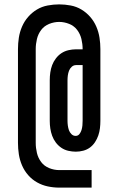

<svg xmlns="http://www.w3.org/2000/svg" viewBox="-20 -778 540 876"><path d="M398 78H250Q224 78 198 72.5Q172 67 149 54Q126 41 108.5 21Q91 1 80.5 -23.5Q70 -48 66 -74Q62 -100 62 -126V-554Q62 -580 66 -606Q70 -632 80.5 -656.5Q91 -681 108.5 -701Q126 -721 148.5 -734.5Q171 -748 197.5 -753Q224 -758 250 -758Q276 -758 302.5 -753Q329 -748 351.5 -734.5Q374 -721 391.5 -701Q409 -681 419.5 -656.5Q430 -632 434 -606Q438 -580 438 -554V-227Q438 -210 436 -193Q434 -176 428.5 -160Q423 -144 413.5 -129.5Q404 -115 390.5 -105Q377 -95 360 -90.5Q343 -86 326 -86Q309 -86 291.5 -90Q274 -94 259.5 -104Q245 -114 234.5 -128Q224 -142 218 -158.5Q212 -175 209.5 -192Q207 -209 207 -227V-412Q207 -430 209.5 -447.5Q212 -465 218 -481Q224 -497 235 -511.5Q246 -526 260.5 -535.5Q275 -545 292.5 -549Q310 -553 327 -553H357V-554Q357 -577 351.5 -600Q346 -623 332 -641.5Q318 -660 295.5 -669Q273 -678 250 -678Q227 -678 204.5 -669Q182 -660 168 -641.5Q154 -623 148.5 -600Q143 -577 143 -554V-126Q143 -103 148.5 -80Q154 -57 168 -38.5Q182 -20 204.5 -11Q227 -2 250 -2H398ZM325 -158Q336 -158 342.5 -166.5Q349 -175 352 -185Q355 -195 356 -205.5Q357 -216 357 -227V-481H327Q316 -481 307.5 -473.5Q299 -466 295 -455.5Q291 -445 289.5 -434Q288 -423 288 -412V-227Q288 -216 289.5 -205Q291 -194 294.5 -184Q298 -174 306 -166Q314 -158 325 -158Z"/></svg>

Font: Iosevka SS10 Medium
Style: Regular
Weight: 500
Monospace: yes
Designer: Belleve Invis
Foundry: Belleve Invis
Version: Version 28.0.6; ttfautohint (v1.8.4)